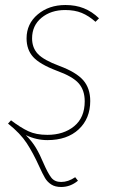

<svg xmlns="http://www.w3.org/2000/svg" viewBox="-20 -549 454 766"><path d="M108 -396Q108 -358 131.5 -333.5Q155 -309 217 -286Q284 -261 312 -229Q340 -197 340 -146Q340 -76 294 -33Q248 10 169 10Q125 10 83 -10Q108 15 123.5 41Q139 67 154 103Q171 142 184.5 159.5Q198 177 224 177Q252 177 280 158L291 172Q261 197 224 197Q200 197 184.5 187Q169 177 159.5 161Q150 145 136 114Q112 61 86.5 22Q61 -17 12 -56L24 -69Q62 -40 93 -25.5Q124 -11 169 -11Q234 -11 276 -45.5Q318 -80 318 -145Q318 -189 294 -216.5Q270 -244 206 -267Q138 -293 112 -322Q86 -351 86 -396Q86 -454 130.5 -491.5Q175 -529 241 -529Q282 -529 314.5 -516Q347 -503 375 -476L361 -462Q334 -486 306 -497.5Q278 -509 240 -509Q183 -509 145.5 -478Q108 -447 108 -396Z"/></svg>

Font: Fira Sans Condensed Thin
Style: Italic
Weight: 250
Width: 3
Italic angle: -8°
Designer: Carrois Corporate & Edenspiekermann AG
Foundry: Carrois Corporate GbR & Edenspiekermann AG
Version: Version 4.203